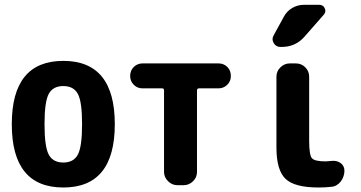

<svg xmlns="http://www.w3.org/2000/svg" viewBox="-20 -790 1540 819"><path d="M188 -130.4Q206.1 -96.7 250 -96.7Q293.9 -96.7 312 -130.4Q330.1 -164.1 330.1 -260.3Q330.1 -356.4 312 -389.6Q293.9 -422.9 250 -422.9Q206.1 -422.9 188 -389.6Q169.9 -356.4 169.9 -260.3Q169.9 -164.1 188 -130.4ZM30.3 -260.3Q30.3 -530.3 250 -530.3Q469.7 -530.3 469.7 -260.3Q469.7 9.8 250 9.8Q30.3 9.8 30.3 -260.3Z M912.1 -519.5Q934.6 -519.5 949.7 -504.4Q964.8 -489.3 964.8 -465.8Q964.8 -443.4 949.2 -428.2Q933.6 -413.1 912.1 -413.1H829.1Q820.3 -413.1 820.3 -404.3V-56.6Q820.3 -33.2 803.2 -16.6Q786.1 0 762.7 0H737.3Q713.9 0 696.8 -17.1Q679.7 -34.2 679.7 -56.6V-404.3Q679.7 -413.1 671.9 -413.1H587.9Q565.4 -413.1 550.3 -428.7Q535.2 -444.3 535.2 -465.8Q535.2 -489.3 550.8 -504.4Q566.4 -519.5 587.9 -519.5Z M1393.6 -103.5Q1416 -106.4 1432.6 -94.7Q1449.2 -83 1449.2 -61.5Q1449.2 -49.8 1445.3 -38.1Q1441.4 -26.4 1434.1 -16.6Q1426.8 -6.8 1416.5 -0.5Q1406.2 5.9 1393.6 6.8Q1368.2 9.8 1338.9 9.8Q1236.3 9.8 1197.8 -27.3Q1159.2 -64.5 1159.2 -160.2V-462.9Q1159.2 -486.3 1176.3 -502.9Q1193.4 -519.5 1215.8 -519.5H1242.2Q1265.6 -519.5 1282.2 -502.9Q1298.8 -486.3 1298.8 -462.9V-190.4Q1298.8 -129.9 1310.1 -115.7Q1321.3 -101.6 1369.1 -101.6Q1376 -101.6 1393.6 -103.5ZM1181.6 -589.8H1175.8Q1157.2 -589.8 1147.5 -606.4Q1137.7 -623 1147.5 -639.6L1191.4 -719.7Q1204.1 -743.2 1227.1 -756.3Q1250 -769.5 1276.4 -769.5H1341.8Q1358.4 -769.5 1365.2 -754.9Q1372.1 -740.2 1361.3 -727.5L1277.3 -631.8Q1239.3 -589.8 1181.6 -589.8Z"/></svg>

Font: Rounded Mgen+ 1m bold
Style: Bold
Weight: 700
Designer: [Source Han Sans]
Ryoko NISHIZUKA  (kana & ideographs); Paul D. Hunt (Latin, Greek & Cyrillic); Wenlong ZHANG  (bopomofo
Version: Version 1.059.20150602